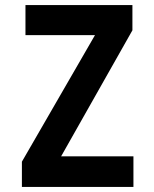

<svg xmlns="http://www.w3.org/2000/svg" viewBox="-20 -734 603 754"><path d="M66 0V-99L353 -596H80V-714H500V-615L220 -120H504V0Z"/></svg>

Font: Noto Sans Mono SemiCondensed
Style: Bold
Weight: 700
Width: 4
Designer: Monotype Design Team
Foundry: Monotype Imaging Inc.
Version: Version 2.014